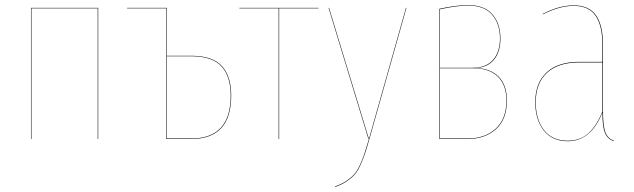

<svg xmlns="http://www.w3.org/2000/svg" viewBox="-20 -548 2501 757"><path d="M365.2 0V-515.1H104V0H102.1V-517.1H367.2V0Z M733.9 -328.1Q817.9 -328.1 854.7 -287.8Q891.6 -247.6 891.6 -170.9Q891.6 0 733.9 0H635.7V-515.1H481V-517.1H637.7V-328.1ZM733.9 -2Q889.6 -2 889.6 -170.9Q889.6 -246.6 853.3 -286.4Q816.9 -326.2 733.9 -326.2H637.7V-2Z M1235.8 -517.1V-515.1H1080.6V0H1078.6V-515.1H923.8V-517.1Z M1275.4 -517.1H1277.3L1434.6 0H1432.6ZM1580.6 -517.1H1582.5L1436.5 0Q1425.3 39.1 1418 60.5Q1410.6 82 1399.7 105.7Q1388.7 129.4 1376.2 142.6Q1363.8 155.8 1345.5 168Q1327.1 180.2 1301.8 189L1300.8 187Q1326.2 178.2 1344.2 166.3Q1362.3 154.3 1374.8 141.1Q1387.2 127.9 1397.9 105Q1408.7 82 1416 60.3Q1423.3 38.6 1434.6 0Z M1854.5 -279.8Q1913.1 -278.8 1945.8 -245.8Q1978.5 -212.9 1978.5 -151.9Q1978.5 -77.1 1935.3 -38.6Q1892.1 0 1824.2 0H1712.4V-513.2Q1776.4 -527.8 1826.2 -527.8Q1890.1 -527.8 1921.6 -491.2Q1953.1 -454.6 1953.1 -396Q1953.1 -343.3 1927.5 -312.5Q1901.9 -281.7 1854.5 -279.8ZM1826.2 -525.9Q1778.8 -525.9 1714.4 -511.2V-280.8H1844.2Q1896.5 -280.8 1923.8 -311.8Q1951.2 -342.8 1951.2 -396Q1951.2 -453.6 1920.4 -489.7Q1889.6 -525.9 1826.2 -525.9ZM1824.2 -2Q1891.6 -2 1934.1 -40.3Q1976.6 -78.6 1976.6 -151.9Q1976.6 -212.9 1942.9 -245.8Q1909.2 -278.8 1846.2 -278.8H1714.4V-2Z M2357.4 -109.9Q2357.4 -53.2 2366.2 -28.1Q2375 -2.9 2400.4 6.8L2399.4 8.8Q2373.5 -1.5 2364.3 -26.1Q2355 -50.8 2355 -104.5Q2310.5 8.8 2218.3 8.8Q2157.2 8.8 2123.8 -33.7Q2090.3 -76.2 2090.3 -145Q2090.3 -221.2 2135.3 -262.7Q2180.2 -304.2 2263.2 -304.2H2355V-372.1Q2355 -446.3 2328.4 -485.6Q2301.8 -524.9 2241.2 -524.9Q2186 -524.9 2120.1 -491.2V-493.2Q2184.6 -526.9 2241.2 -526.9Q2302.7 -526.9 2330.1 -487.3Q2357.4 -447.8 2357.4 -372.1ZM2218.3 6.8Q2266.6 6.8 2299.3 -22Q2332 -50.8 2355 -108.4V-301.8H2263.2Q2181.2 -301.8 2136.7 -261Q2092.3 -220.2 2092.3 -145Q2092.3 -76.7 2125 -34.9Q2157.7 6.8 2218.3 6.8Z"/></svg>

Font: Fira Sans Compressed Two
Style: Regular
Weight: 100
Width: 1
Designer: Carrois Corporate & Edenspiekermann AG
Foundry: Carrois Corporate GbR & Edenspiekermann AG
Version: Version 4.203;PS 004.203;hotconv 1.0.88;makeotf.lib2.5.64775